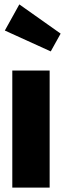

<svg xmlns="http://www.w3.org/2000/svg" viewBox="-20 -854 296 874"><path d="M206 0H36V-533H206ZM256 -701 211 -620 2 -715 68 -834Z"/></svg>

Font: Fira Sans Compressed ExtraBold
Style: Regular
Weight: 800
Width: 1
Designer: bBox Type GmbH & Carrois Corporate GbR & Edenspiekermann AG
Foundry: bBox Type GmbH & Carrois Corporate GbR & Edenspiekermann AG
Version: Version 4.301